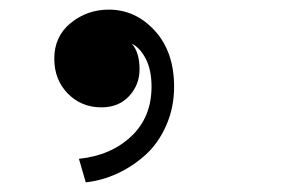

<svg xmlns="http://www.w3.org/2000/svg" viewBox="-20 -623 640 399"><path d="M190.9 -399.9Q148.9 -399.9 120.8 -428.7Q92.8 -457.5 92.8 -501Q92.8 -547.4 127 -575.2Q161.1 -603 206.1 -603Q261.7 -603 301.8 -559.1Q341.8 -515.1 341.8 -442.9Q341.8 -399.4 325.4 -362.3Q309.1 -325.2 282.2 -301Q255.4 -276.9 223.4 -262.2Q191.4 -247.6 158.2 -244.1L144 -293Q210.4 -299.8 252.7 -339.6Q294.9 -379.4 294.9 -442.9Q294.9 -477.5 283 -500.7Q271 -523.9 253.9 -532.2Q270 -514.2 270 -479Q270 -446.8 248.3 -423.3Q226.6 -399.9 190.9 -399.9Z"/></svg>

Font: Compagnon Roman
Style: Regular
Weight: 400
Designer: Juliette Duhe, Lea Pradine
Foundry: Velvetyne Type Foundry
Version: Version 1.000;PS 001.000;hotconv 1.0.88;makeotf.lib2.5.64775